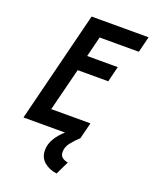

<svg xmlns="http://www.w3.org/2000/svg" viewBox="-155 -711 812 1016"><g transform="rotate(20 251.0 -203.0)"><path d="M291 218.8Q247.9 213.2 219.4 188.9Q191 164.6 191 122.9Q191 88.9 210.1 57.3Q229.2 25.7 259 0H25L181.2 -625H502.1L479.9 -535.4H259L230.6 -420.8H402.8L381.2 -333.3H209L147.9 -91.7H368.8L345.8 0Q320.1 23.6 301 47.9Q281.9 72.2 281.9 100Q281.9 120.8 294.8 130.9Q307.6 141 327.1 143.8Z"/></g></svg>

Font: Afacad Medium
Style: Italic
Weight: 500
Italic angle: -14°
Designer: Kristian Moeller
Foundry: Dicotype
Version: Version 1.000; ttfautohint (v1.8.4.7-5d5b)